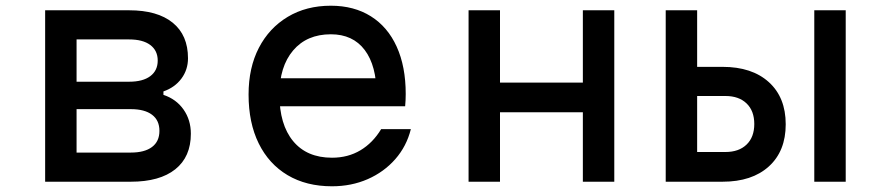

<svg xmlns="http://www.w3.org/2000/svg" viewBox="-20 -636 3040 672"><path d="M138 0V-600H432Q531 -600 584.5 -556.5Q638 -513 638 -432Q638 -392 615 -361Q592 -330 552 -316V-304Q597 -289 622.5 -252.5Q648 -216 648 -168Q648 -87 593.5 -43.5Q539 0 438 0ZM248 -102H438Q486 -102 512 -121.5Q538 -141 538 -178Q538 -215 512 -234.5Q486 -254 438 -254H248ZM248 -350H432Q480 -350 506 -369.5Q532 -389 532 -424Q532 -459 506 -478.5Q480 -498 432 -498H248Z M935 -362H1335L1298 -305Q1298 -406 1256.5 -461Q1215 -516 1138 -516Q1054 -516 1006 -459.5Q958 -403 958 -305Q958 -200 1006 -142Q1054 -84 1142 -84Q1198 -84 1241.5 -110Q1285 -136 1314 -184H1418Q1403 -124 1363.5 -79Q1324 -34 1267 -9Q1210 16 1142 16Q1052 16 986.5 -23Q921 -62 885.5 -134Q850 -206 850 -305Q850 -399 886 -468.5Q922 -538 987 -577Q1052 -616 1138 -616Q1219 -616 1278 -579Q1337 -542 1368.5 -472.5Q1400 -403 1400 -307Q1400 -296 1399.5 -285.5Q1399 -275 1398 -264H935Z M1620 0V-600H1730V-347H2020V-600H2130V0H2020V-243H1730V0Z M2310 0V-600H2420V-402H2509Q2612 -402 2671 -348.5Q2730 -295 2730 -201Q2730 -107 2671 -53.5Q2612 0 2509 0ZM2420 -104H2519Q2566 -104 2593 -130Q2620 -156 2620 -202Q2620 -248 2593 -274Q2566 -300 2519 -300H2420ZM2830 0V-600H2940V0Z"/></svg>

Font: Martian Mono SemiExpanded
Style: Regular
Weight: 400
Width: 6
Monospace: yes
Designer: Roman Shamin
Foundry: Evil Martians
Version: Version 1.000